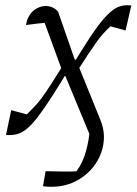

<svg xmlns="http://www.w3.org/2000/svg" viewBox="-20 -513 524 737"><path d="M177 204Q171 204 160.5 203.5Q150 203 145 202L155 144Q187 145 222 145.5Q257 146 280 144L261 160Q290 127 304 86.5Q318 46 323 1L231 -221H212L232 -261H281L364 -56Q371 -40 375 -22.5Q379 -5 379 11Q379 62 353 106Q327 150 281 177Q235 204 177 204ZM3 5 23 -90 83 -74Q99 -90 112 -103.5Q125 -117 140 -137Q155 -157 175.5 -189Q196 -221 228 -272H259Q215 -198 183 -148Q151 -98 127 -66.5Q103 -35 83.5 -19Q64 -3 45 2Q26 7 3 5ZM221 -235 139 -459 166 -426Q147 -425 123.5 -422.5Q100 -420 80 -417Q83 -439 94 -455.5Q105 -472 121.5 -481Q138 -490 156 -490Q169 -490 181.5 -484.5Q194 -479 203 -468L267 -284H281L256 -235ZM238 -230Q288 -312 321.5 -363.5Q355 -415 380 -443Q405 -471 425 -482Q445 -493 468 -493Q471 -493 475.5 -492.5Q480 -492 484 -492L462 -396L404 -412Q388 -397 375.5 -383Q363 -369 349.5 -350Q336 -331 317 -302.5Q298 -274 270 -230Z"/></svg>

Font: Piazzolla 8pt ExtraLight
Style: Italic
Weight: 250
Italic angle: -11.3°
Designer: Juan Pablo del Peral
Foundry: Huerta Tipografica
Version: Version 2.001